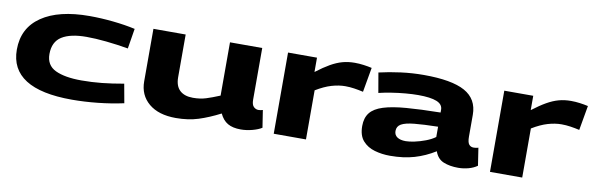

<svg xmlns="http://www.w3.org/2000/svg" viewBox="-43 -905 3915 1267"><g transform="rotate(10 1914.5 -272.0)"><path d="M43 -253Q43 -398 157.5 -476Q272 -554 478 -554Q555 -554 636.5 -545.5Q718 -537 785 -522L763 -387Q688 -400 614.5 -407.5Q541 -415 482 -415Q374 -415 317 -379Q260 -343 260 -261Q260 -186 323 -156Q386 -126 498 -126Q567 -126 634.5 -133Q702 -140 780 -154L803 -27Q721 -9 631 0.5Q541 10 457 10Q43 10 43 -253Z M1154 10Q1038 10 972.5 -45Q907 -100 907 -192V-544H1123V-258Q1123 -199 1154 -170Q1185 -141 1242 -141Q1290 -141 1328.5 -153Q1367 -165 1420 -187V-544H1636V-198Q1636 -164 1650 -150.5Q1664 -137 1682 -137Q1697 -137 1711 -142L1729 -26Q1706 -11 1666.5 -0.5Q1627 10 1589 10Q1535 10 1501.5 -9.5Q1468 -29 1448 -72Q1372 -33 1304.5 -11.5Q1237 10 1154 10Z M2003 -544V-448Q2054 -487 2094.5 -510Q2135 -533 2173 -543.5Q2211 -554 2255 -554Q2284 -554 2314 -550Q2344 -546 2370 -540L2341 -375Q2310 -382 2280 -386.5Q2250 -391 2220 -391Q2177 -391 2129 -377Q2081 -363 2025 -329V0H1809V-544Z M2375 -152Q2375 -207 2402 -241Q2429 -275 2488 -293.5Q2547 -312 2641 -319.5Q2735 -327 2869 -329V-348Q2869 -384 2828 -400.5Q2787 -417 2704 -417Q2666 -417 2619.5 -413Q2573 -409 2526 -401.5Q2479 -394 2442 -385L2419 -518Q2487 -534 2564 -544Q2641 -554 2718 -554Q2905 -554 2993 -505.5Q3081 -457 3081 -351V-205Q3081 -167 3092.5 -153Q3104 -139 3123 -139Q3130 -139 3138.5 -140Q3147 -141 3155 -144L3173 -26Q3148 -8 3114 1Q3080 10 3046 10Q2989 10 2947.5 -7Q2906 -24 2889 -73Q2823 -32 2751.5 -11Q2680 10 2589 10Q2535 10 2486 -4Q2437 -18 2406 -53Q2375 -88 2375 -152ZM2597 -158Q2597 -131 2617.5 -117Q2638 -103 2675 -103Q2698 -103 2733.5 -110.5Q2769 -118 2806 -132Q2843 -146 2869 -165V-234Q2771 -232 2711 -226Q2651 -220 2624 -204.5Q2597 -189 2597 -158Z M3452 -544V-448Q3503 -487 3543.5 -510Q3584 -533 3622 -543.5Q3660 -554 3704 -554Q3733 -554 3763 -550Q3793 -546 3819 -540L3790 -375Q3759 -382 3729 -386.5Q3699 -391 3669 -391Q3626 -391 3578 -377Q3530 -363 3474 -329V0H3258V-544Z"/></g></svg>

Font: Georama ExtraExtended
Style: Bold
Weight: 700
Width: 8
Designer: Jean-Baptiste Levee
Foundry: Production Type
Version: Version 1.000